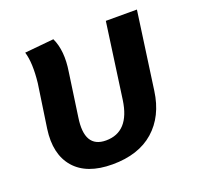

<svg xmlns="http://www.w3.org/2000/svg" viewBox="-107 -685 840 816"><g transform="rotate(-20 313.0 -277.0)"><path d="M450.2 -566.9H590.8L542 -216.8Q526.9 -106.9 457 -45.4Q387.2 16.1 269 16.1Q153.3 16.1 98.4 -47.1Q43.5 -110.4 59.1 -221.2L87.9 -417Q97.7 -505.9 82 -557.1L213.9 -569.8Q242.7 -508.8 228 -417L200.2 -222.2Q179.7 -88.9 277.8 -88.9Q383.3 -88.9 402.8 -226.1Z"/></g></svg>

Font: FiraGO SemiBold
Style: Italic
Weight: 600
Italic angle: -8°
Designer: bBox Type GmbH
Foundry: bBox Type GmbH
Version: Version 1.001;PS 001.001;hotconv 1.0.88;makeotf.lib2.5.64775